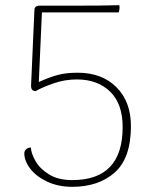

<svg xmlns="http://www.w3.org/2000/svg" viewBox="-20 -710 591 742"><path d="M74 -118Q74 -127 81.5 -133.5Q89 -140 99 -140Q101 -116 117.5 -87Q134 -58 169.5 -36Q205 -14 259 -14Q454 -14 454 -219Q454 -309 405.5 -356Q357 -403 277 -403Q230 -403 186 -387.5Q142 -372 118 -358Q100 -358 100 -378L113 -671Q113 -679 118 -683.5Q123 -688 131 -688H256Q380 -688 441 -690Q442 -687 442 -681Q442 -673 439 -662H142L130 -393Q169 -411 202 -420Q235 -429 280 -429Q374 -429 430 -373Q486 -317 486 -223Q486 -99 423.5 -43.5Q361 12 259 12Q205 12 162.5 -8Q120 -28 97 -58Q74 -88 74 -118Z"/></svg>

Font: Arima Madurai Thin
Style: Regular
Weight: 250
Designer: Joana Correia and Natanael Gama
Foundry: NDISCOVER
Version: Version 1.019; ttfautohint (v1.5) -l 7 -r 28 -G 50 -x 13 -D 